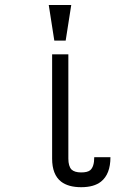

<svg xmlns="http://www.w3.org/2000/svg" viewBox="-20 -738 540 775"><path d="M425.8 -103.5H360.4Q360.4 -64.5 343.8 -50.8Q333 -42 307.6 -42Q281.2 -42 268.6 -53.7Q255.9 -67.4 255.9 -97.7V-518.6H190.4V-97.7Q190.4 -33.2 226.6 -4.9Q255.9 17.6 307.6 17.6Q359.4 17.6 387.7 -4.9Q425.8 -35.2 425.8 -103.5ZM267.6 -717.8H176.8L199.2 -574.2H245.1Z"/></svg>

Font: DotumChe
Style: Regular
Weight: 400
Monospace: yes
Version: Version 2.21